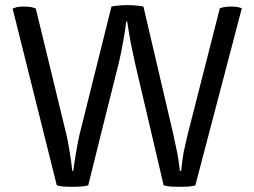

<svg xmlns="http://www.w3.org/2000/svg" viewBox="-20 -723 994 751"><path d="M683.6 -54.7Q679.7 -91.8 672.9 -127Q665 -162.1 658.2 -196.3Q619.1 -363.3 541 -697.3Q531.2 -700.2 513.7 -701.2Q496.1 -703.1 477.5 -703.1Q460 -703.1 443.4 -701.2Q425.8 -700.2 416 -697.3Q374 -530.3 291 -196.3Q284.2 -168 278.3 -130.9Q271.5 -92.8 266.6 -54.7Q265.6 -54.7 262.7 -54.7Q258.8 -92.8 252 -131.8Q246.1 -170.9 239.3 -198.2Q199.2 -361.3 120.1 -689.5Q112.3 -693.4 100.6 -695.3Q88.9 -697.3 73.2 -697.3Q56.6 -697.3 45.9 -695.3Q36.1 -692.4 29.3 -689.5Q86.9 -459 202.1 2Q211.9 4.9 228.5 6.8Q245.1 7.8 262.7 7.8Q281.2 7.8 297.9 6.8Q315.4 4.9 325.2 2Q364.3 -157.2 444.3 -475.6Q453.1 -511.7 460.9 -555.7Q469.7 -600.6 473.6 -638.7Q475.6 -638.7 477.5 -638.7Q483.4 -599.6 491.2 -556.6Q500 -513.7 507.8 -477.5Q544.9 -318.4 620.1 2Q629.9 4.9 647.5 6.8Q665 7.8 682.6 7.8Q701.2 7.8 717.8 6.8Q734.4 4.9 744.1 2Q804.7 -228.5 925.8 -690.4Q919.9 -693.4 910.2 -695.3Q900.4 -697.3 883.8 -697.3Q869.1 -697.3 857.4 -695.3Q845.7 -693.4 839.8 -690.4Q797.9 -524.4 712.9 -192.4Q705.1 -160.2 698.2 -127Q692.4 -92.8 688.5 -54.7Q686.5 -54.7 683.6 -54.7Z"/></svg>

Font: cl
Style: Regular
Weight: 400
Designer: Mitja Miklavcic
Version: Version 1.0